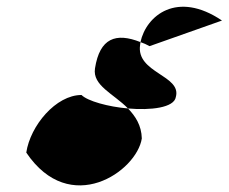

<svg xmlns="http://www.w3.org/2000/svg" viewBox="-20 -697 679 570"><path d="M58 -244C188 -51 386 -188 401 -286C400 -325 382 -352 360 -375C301 -380 240 -397 222 -415C146 -415 70 -324 58 -244ZM262 -494C254 -443 317 -419 360 -375C427 -369 497 -377 502 -409C520 -474 383 -480 396 -564L397 -572C324 -601 276 -584 262 -494ZM397 -572C406 -569 415 -565 424 -560L639 -636C506 -726 414 -651 397 -572Z"/></svg>

Font: Ampere
Style: CndIta
Weight: 400
Version: Version 1